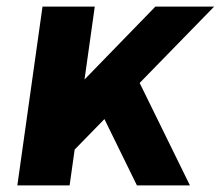

<svg xmlns="http://www.w3.org/2000/svg" viewBox="-20 -560 667 580"><path d="M88.5 -168.8 449.3 -540H626.8L177.4 -79.3ZM108.4 -540H266.3L190.3 0H32.4ZM269.1 -254 392.2 -329.1 553.7 0H393.6Z"/></svg>

Font: Pathway Extreme 8pt Thin
Style: Italic
Weight: 100
Italic angle: -8°
Designer: Eduardo Rodriguez Tunni
Foundry: Eduardo Rodriguez Tunni
Version: Version 1.000